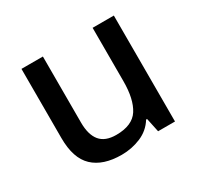

<svg xmlns="http://www.w3.org/2000/svg" viewBox="-122 -687 876 846"><g transform="rotate(-30 315.5 -264.5)"><path d="M548 -539V0H462L447 -71H442Q416 -29 370 -9.5Q324 10 272 10Q178 10 128 -37Q78 -84 78 -187V-539H187V-203Q187 -141 213 -109.5Q239 -78 295 -78Q377 -78 408.5 -127Q440 -176 440 -268V-539Z"/></g></svg>

Font: Noto Sans Adlam Unjoined Medium
Style: Regular
Weight: 500
Version: Version 3.001